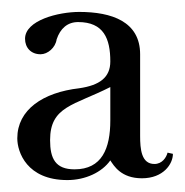

<svg xmlns="http://www.w3.org/2000/svg" viewBox="-20 -707 310 322"><path d="M9 -475C9 -523 52 -552 113 -559C147 -564 165 -577 165 -604C165 -642 154 -670 111 -670C93 -670 81 -659 75 -641C73 -627 60 -616 48 -616C32 -616 22 -627 22 -642C22 -673 78 -687 113 -687C167 -687 215 -671 215 -616V-479C215 -457 217 -432 239 -432C252 -432 259 -443 261 -451L270 -449C270 -432 254 -408 218 -408C183 -408 171 -429 165 -438C151 -418 123 -405 93 -405C25 -405 9 -452 9 -475ZM105 -423C151 -423 165 -458 165 -505V-561C104 -530 64 -529 64 -472C64 -441 73 -423 105 -423Z"/></svg>

Font: Open Baskerville 0.0.53
Style: Normal
Weight: 400
Designer: Isaac Moore, James Puckett, Rob Mientjes
Foundry: The Open Baskerville Project
Version: 0.0.53 (g939f078)